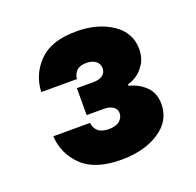

<svg xmlns="http://www.w3.org/2000/svg" viewBox="-90 -955 671 656"><g transform="rotate(-20 245.0 -627.5)"><path d="M54 -550H188Q189 -532 202 -520Q215 -508 242 -508Q268 -508 281 -519.5Q294 -531 294 -547Q294 -562 281.5 -570.5Q269 -579 249 -579H186V-677H246Q269 -677 280.5 -686.5Q292 -696 292 -711Q292 -727 279.5 -737Q267 -747 245 -747Q221 -747 209.5 -735Q198 -723 197 -706H67Q70 -770 114.5 -815Q159 -860 250 -860Q327 -860 379.5 -825Q432 -790 432 -730Q432 -699 418 -677Q404 -655 386 -643.5Q368 -632 355 -630V-624Q391 -615 415 -591Q439 -567 439 -527Q439 -467 384.5 -431Q330 -395 246 -395Q151 -395 104.5 -440Q58 -485 54 -550Z"/></g></svg>

Font: Be Vietnam Black
Style: Regular
Weight: 900
Designer: Lam Bao; Tony Le; Vietanh Nguyen
Foundry: Yellow Type Foundry
Version: Version 5.000